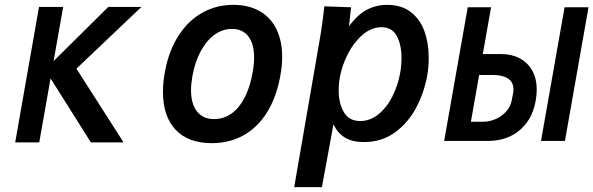

<svg xmlns="http://www.w3.org/2000/svg" viewBox="-20 -580 2442 790"><path d="M188 -257.5 141.5 6H42.5L140.5 -551.5H240L200.5 -328.5L425.5 -551.5H562L294.5 -297.5L488.5 6H354Z M650.5 -202Q650.5 -241.5 658.5 -284.5Q674 -369 713.2 -431.2Q752.5 -493.5 810.8 -526.8Q869 -560 940 -560Q1003 -560 1048 -534.5Q1093 -509 1117 -460.8Q1141 -412.5 1141 -346Q1141 -310 1133.5 -268.5Q1118 -182 1080 -119.8Q1042 -57.5 983.8 -24.2Q925.5 9 851.5 9Q754 9 702.2 -46.5Q650.5 -102 650.5 -202ZM1019.5 -282Q1025.5 -315 1025.5 -343Q1025.5 -399.5 1002 -430.2Q978.5 -461 934 -461Q895.5 -461 862.5 -437Q829.5 -413 805.8 -369Q782 -325 771.5 -266Q766 -234 766 -209.5Q766 -152.5 790.8 -121.2Q815.5 -90 860 -90Q921 -90 962.2 -141Q1003.5 -192 1019.5 -282Z M1311.5 -527.5 1314.5 -554 1424.5 -550 1416 -472Q1451 -519.5 1489.2 -539.8Q1527.5 -560 1573 -560Q1632.5 -560 1670.8 -530Q1709 -500 1726.5 -451Q1744 -402 1744 -342.5Q1744 -303 1737.5 -267.5Q1725.5 -201 1693.5 -139Q1661.5 -77 1606.5 -36.2Q1551.5 4.5 1477 4.5Q1430 4.5 1400 -13.5Q1370 -31.5 1352 -68L1304.5 190H1190.5L1298.5 -434.5Q1305.5 -476 1311.5 -527.5ZM1626.5 -279.5Q1632 -310 1632 -341.5Q1632 -396 1612.5 -432Q1593 -468 1550 -468Q1508 -468 1471.5 -436.5Q1435 -405 1410.8 -357Q1386.5 -309 1378 -260.5Q1373.5 -236 1373.5 -209Q1373.5 -154.5 1395 -118.2Q1416.5 -82 1462 -82Q1503.5 -82 1538 -110.5Q1572.5 -139 1595 -184.2Q1617.5 -229.5 1626.5 -279.5Z M1904.5 -550H2000.5L1966.5 -357.5H2043Q2085.5 -357.5 2118.2 -340.2Q2151 -323 2169.8 -289.8Q2188.5 -256.5 2188.5 -210.5Q2188.5 -192 2184.5 -168Q2175 -112.5 2147 -75Q2119 -37.5 2078.2 -18.8Q2037.5 0 1988 0H1807.5ZM2086 -169.5 2091 -195Q2092.5 -204 2092.5 -211.5Q2092.5 -243 2069.8 -257.2Q2047 -271.5 2008 -271.5H1951.5L1917.5 -79H1967Q1994 -79 2019.8 -90.2Q2045.5 -101.5 2063.5 -122Q2081.5 -142.5 2086 -169.5ZM2303 -550H2401.5L2304.5 0H2206Z"/></svg>

Font: JuliaMono SemiBoldItalic
Style: Regular
Weight: 600
Italic angle: -9°
Monospace: yes
Designer: cormullion
Foundry: corm
Version: Version 0.049; ttfautohint (v1.8.4)